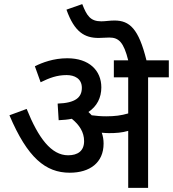

<svg xmlns="http://www.w3.org/2000/svg" viewBox="-20 -916 843 936"><path d="M485 -216C485 -235 482 -253 476 -269C488 -268 500 -267 511 -267C545 -267 574 -269 605 -278V0H702V-539H803V-622H694C656 -776 612 -816 538 -816C514 -816 494 -812 474 -812C420 -812 403 -840 381 -896L304 -869C343 -759 393 -731 461 -731C477 -731 495 -733 513 -733C559 -733 583 -710 605 -622H535V-539H605V-363C571 -353 539 -349 498 -349C472 -349 449 -351 427 -354C422 -359 417 -365 411 -370C453 -398 474 -440 474 -490C474 -572 415 -632 308 -632C241 -632 186 -611 150 -593L178 -515C221 -536 257 -550 305 -550C343 -550 379 -533 379 -488C379 -441 348 -414 261 -411L266 -330C289 -331 311 -333 330 -337C367 -307 390 -272 390 -228C390 -180 359 -159 312 -159C230 -159 167 -243 110 -385L26 -354C114 -147 202 -74 320 -74C418 -74 485 -123 485 -216Z"/></svg>

Font: Noto Sans Devanagari UI Medium
Style: Regular
Weight: 500
Designer: Jelle Bosma - Monotype Design Team
Foundry: Monotype Imaging Inc.
Version: Version 2.004